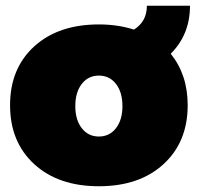

<svg xmlns="http://www.w3.org/2000/svg" viewBox="-20 -640 688 668"><path d="M641 -620Q641 -520 574 -453Q633 -380 633 -274Q633 -146 549 -69Q465 8 324 8Q183 8 99 -69Q15 -146 15 -274Q15 -402 99 -478.5Q183 -555 324 -555Q390 -555 446 -537Q491 -565 491 -620ZM264.5 -194Q287 -165 324 -165Q361 -165 383.5 -194Q406 -223 406 -271Q406 -319 383.5 -348Q361 -377 324 -377Q287 -377 264.5 -348Q242 -319 242 -271Q242 -223 264.5 -194Z"/></svg>

Font: MontserratBlack
Style: Regular
Weight: 900
Designer: Julieta Ulanovsky
Foundry: Julieta Ulanovsky
Version: Version 4.000